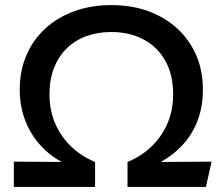

<svg xmlns="http://www.w3.org/2000/svg" viewBox="-20 -735 879 755"><path d="M34.4 0V-99.4L222.7 -98.1Q172.4 -125.4 135.5 -167.6Q98.5 -209.8 78 -264.3Q57.6 -318.9 57.6 -382.8Q57.6 -456.6 83.8 -517.6Q109.9 -578.5 157.9 -622.7Q205.9 -666.8 272.1 -690.9Q338.2 -715 417.7 -715Q523.9 -715 605.1 -672.8Q686.4 -630.7 732.1 -555.9Q777.8 -481.1 777.8 -382.8Q777.8 -318.9 758.8 -265.7Q739.7 -212.4 702.9 -170.5Q666.1 -128.6 612.7 -98.1L812.2 -99.4L789.7 0H481.4V-98.2Q533.9 -119.5 574.3 -157.6Q614.8 -195.8 637.8 -248Q660.8 -300.3 660.8 -364Q660.8 -441.6 629.8 -496.5Q598.8 -551.3 543.9 -580.2Q489.1 -609.1 417.7 -609.1Q364.1 -609.1 319.5 -592.8Q274.9 -576.4 242.5 -544.8Q210.1 -513.2 192.3 -467.8Q174.6 -422.4 174.6 -364Q174.6 -300.3 197.6 -248Q220.6 -195.8 261 -157.6Q301.5 -119.5 353.9 -98.2V0Z"/></svg>

Font: Geologica-Sharp
Style: Regular
Weight: 100
Designer: Sindre Bremnes, Frode Helland
Foundry: Monokrom Skriftforlag AS
Version: Version 1.010;gftools[0.9.28]